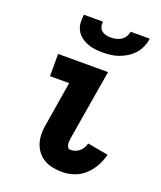

<svg xmlns="http://www.w3.org/2000/svg" viewBox="-138 -829 777 925"><g transform="rotate(20 250.0 -366.0)"><path d="M292 8Q267 8 243 3.5Q219 -1 199 -12.5Q179 -24 164.5 -42.5Q150 -61 143 -83Q136 -105 135.5 -130Q135 -155 140 -180L177 -406H79V-520H335L275 -161Q274 -153 273 -144.5Q272 -136 273.5 -128Q275 -120 279 -113Q283 -106 292 -106Q303 -106 315 -109.5Q327 -113 337 -121.5Q347 -130 353.5 -141Q360 -152 363 -164L469 -145Q462 -115 446.5 -86.5Q431 -58 407 -35.5Q383 -13 352.5 -2.5Q322 8 292 8ZM277 -600Q256 -600 236 -602.5Q216 -605 197.5 -612.5Q179 -620 164 -632Q149 -644 140 -661Q131 -678 129.5 -698.5Q128 -719 131 -740H229Q227 -727 230.5 -714.5Q234 -702 243 -694.5Q252 -687 264.5 -684Q277 -681 290 -681Q303 -681 316.5 -684Q330 -687 342 -694.5Q354 -702 361.5 -714.5Q369 -727 371 -740H469Q466 -719 457.5 -698.5Q449 -678 434 -661Q419 -644 400 -632Q381 -620 360.5 -612.5Q340 -605 319 -602.5Q298 -600 277 -600Z"/></g></svg>

Font: Iosevka Curly Heavy
Style: Italic
Weight: 900
Italic angle: -9°
Monospace: yes
Designer: Belleve Invis
Foundry: Belleve Invis
Version: Version 22.1.2; ttfautohint (v1.8.4)